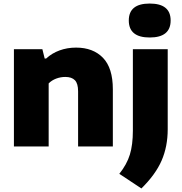

<svg xmlns="http://www.w3.org/2000/svg" viewBox="-20 -826 1024 1083"><path d="M58.5 -548.5H219L232 -496H240.5Q272 -525.5 315.5 -541.5Q359 -557.5 409 -557.5Q505 -557.5 560.8 -500Q616.5 -442.5 616.5 -322.5V0H420.5V-311Q420.5 -355 402.5 -373.5Q384.5 -392 348.5 -392Q321.5 -392 296.5 -382.5Q271.5 -373 254.5 -355.5V0H58.5ZM653 154.5Q695.5 101.5 712.5 46Q729.5 -9.5 729.5 -89V-548.5H926V-96.5Q926 0 891.8 79.2Q857.5 158.5 777.5 237ZM706.5 -710.5Q706.5 -806 824.5 -806Q942.5 -806 942.5 -710.5Q942.5 -614.5 824.5 -614.5Q706.5 -614.5 706.5 -710.5Z"/></svg>

Font: Encode Sans Semi Expanded ExBd
Style: Regular
Weight: 800
Width: 6
Designer: Multiple Designers
Foundry: Impallari Type
Version: Version 2.000